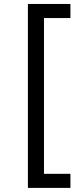

<svg xmlns="http://www.w3.org/2000/svg" viewBox="-20 -781 402 949"><path d="M117.9 147.7H328.1V78.1H197.4V-691.8H328.1V-761.4H117.9Z"/></svg>

Font: Margiela Sans
Style: Regular
Weight: 400
Designer: Stefan Endress, Andreas Faust
Version: Version 1.100;FEAKit 1.0